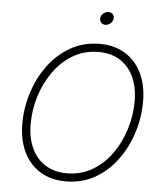

<svg xmlns="http://www.w3.org/2000/svg" viewBox="-60 -964 869 1025"><g transform="rotate(5 374.0 -451.0)"><path d="M330.6 9.8Q251 9.8 193.4 -25.6Q135.7 -61 104.5 -125.7Q73.2 -190.4 73.2 -278.3Q73.2 -363.3 99.4 -445.1Q125.5 -526.9 174.6 -592.8Q223.6 -658.7 293 -698Q362.3 -737.3 448.7 -737.3Q527.3 -737.3 585 -701.9Q642.6 -666.5 673.8 -602.1Q705.1 -537.6 705.1 -449.2Q705.1 -364.7 679 -282.7Q652.8 -200.7 604 -134.8Q555.2 -68.8 486.1 -29.5Q417 9.8 330.6 9.8ZM332 -33.7Q408.2 -33.7 469 -69.6Q529.8 -105.5 572.3 -165.3Q614.7 -225.1 637.5 -298.6Q660.2 -372.1 660.2 -447.3Q660.2 -523.9 634 -579.1Q607.9 -634.3 560.1 -664.1Q512.2 -693.8 447.3 -693.8Q370.6 -693.8 309.8 -658Q249 -622.1 206.1 -562Q163.1 -502 140.4 -428.7Q117.7 -355.5 117.7 -279.8Q117.7 -204.1 143.8 -148.7Q169.9 -93.3 218.3 -63.5Q266.6 -33.7 332 -33.7ZM468.3 -841.3Q454.1 -841.3 445.3 -851.6Q436.5 -861.8 438.5 -876.5Q440.9 -890.6 453.1 -900.6Q465.3 -910.6 480 -910.6Q495.1 -910.6 503.7 -900.6Q512.2 -890.6 509.8 -876Q507.3 -861.8 495.1 -851.6Q482.9 -841.3 468.3 -841.3Z"/></g></svg>

Font: Inter 16pt ExtraLight
Style: Italic
Weight: 250
Italic angle: -9.3988°
Version: Version 4.001;git-66647c0bb